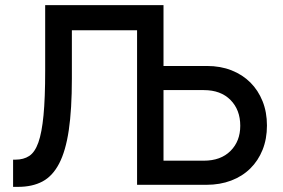

<svg xmlns="http://www.w3.org/2000/svg" viewBox="-20 -720 1104 748"><path d="M31 8V-98H40Q72 -98 94 -112.5Q116 -127 129.5 -165Q143 -203 149.5 -270.5Q156 -338 156 -444V-700H617V-463H786Q839 -463 882 -446Q925 -429 955.5 -398.5Q986 -368 1003 -325.5Q1020 -283 1020 -231Q1020 -179 1003 -136.5Q986 -94 955 -63.5Q924 -33 880.5 -16.5Q837 0 784 0H514V-602H260V-414Q260 -294 248 -213Q236 -132 210.5 -83Q185 -34 145.5 -13Q106 8 50 8ZM617 -369V-94H774Q840 -94 878 -132Q916 -170 916 -230Q916 -292 878 -330.5Q840 -369 774 -369Z"/></svg>

Font: NT Somic Medium
Style: Regular
Weight: 500
Designer: Ravid Balaliev — lead type designer, mastering
Michael Voronin — secret advisor, marketing
Ivan Kovalenko — best boy
Foundry: NT Type
Version: Version 0.7